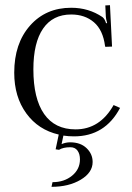

<svg xmlns="http://www.w3.org/2000/svg" viewBox="-20 -509 510 742"><path d="M444 -92Q386 18 266 18Q245 18 225 15L218 48Q234 41 251 41Q291 41 314.5 63.5Q338 86 338 117Q338 158 292 185.5Q246 213 179 213L183 195Q228 195 258.5 170Q289 145 289 107Q289 86 279.5 73Q270 60 252 60Q224 60 208 70L195 68L207 11Q128 -7 81.5 -71Q35 -135 35 -228Q35 -341 96 -410Q157 -479 255 -479Q323 -479 376 -443Q385 -436 390 -419L394 -420Q389 -438 389 -445L387 -488L405 -489L413 -329L387 -328L386 -331Q378 -393 343 -423Q308 -453 255 -453Q184 -453 146.5 -398.5Q109 -344 109 -241Q109 -128 150.5 -68.5Q192 -9 272 -9Q366 -9 419 -103Z"/></svg>

Font: Foglihten068fMac
Style: Regular
Weight: 500
Designer: gluk (gluksza@wp.pl)
Foundry: gluk (gluksza@wp.pl)
Version: Version 0.68